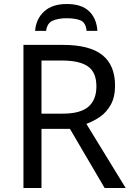

<svg xmlns="http://www.w3.org/2000/svg" viewBox="-20 -938 662 958"><path d="M294 -714Q427 -714 490.5 -663.5Q554 -613 554 -511Q554 -454 533 -416Q512 -378 479.5 -355.5Q447 -333 411 -320L607 0H502L329 -295H187V0H97V-714ZM289 -636H187V-371H294Q381 -371 421 -405.5Q461 -440 461 -507Q461 -577 419 -606.5Q377 -636 289 -636ZM313 -918Q387 -918 424.5 -882Q462 -846 466 -784H412Q408 -825 382.5 -836Q357 -847 311 -847Q272 -847 243.5 -835Q215 -823 210 -784H155Q160 -844 200.5 -881Q241 -918 313 -918Z"/></svg>

Font: Noto Sans
Style: Regular
Weight: 400
Designer: Monotype Design Team
Foundry: Monotype Imaging Inc.
Version: Version 2.007